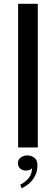

<svg xmlns="http://www.w3.org/2000/svg" viewBox="-20 -802 300 1044"><path d="M185.5 -781.5V0H78.5V-781.5ZM121 125.5Q102 125.5 89.8 114.5Q77.5 103.5 77.5 85.5Q77.5 64.5 93.5 53.8Q109.5 43 129.5 43Q148 43 165.8 55Q183.5 67 183.5 96Q183.5 130.5 170 155.5Q156.5 180.5 136.8 196.8Q117 213 98 222L90 202Q111.5 193 132.8 170Q154 147 154 112Q151 118 141.2 121.8Q131.5 125.5 121 125.5Z"/></svg>

Font: Epilogue Medium
Style: Regular
Weight: 500
Designer: Tyler Finck
Foundry: Etcetera Type Co
Version: Version 2.111; ttfautohint (v1.8.3)